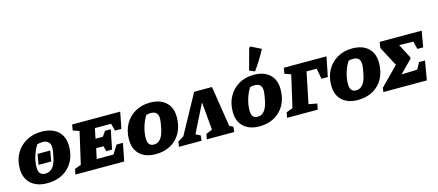

<svg xmlns="http://www.w3.org/2000/svg" viewBox="-57 -1475 4797 2102"><g transform="rotate(-15 2341.0 -423.5)"><path d="M279 12Q163 12 95.5 -49.5Q28 -111 28 -220Q28 -317 70.5 -391.5Q113 -466 188.5 -508Q264 -550 362 -550Q479 -550 546 -489.5Q613 -429 613 -319Q613 -219 571.5 -144.5Q530 -70 455 -29Q380 12 279 12ZM285 -95Q364 -95 399 -185Q406 -202 413.5 -233.5Q421 -265 426.5 -297.5Q432 -330 432 -351Q432 -437 341 -437Q313 -437 283 -429Q250 -378 229.5 -313Q209 -248 209 -185Q209 -95 285 -95ZM237 -207 258 -326H402L381 -207Z M600 0 611 -60Q630 -67 648 -74.5Q666 -82 684 -87L767 -449L696 -474L707 -539H1252L1215 -353H1143L1121 -436H937L914 -322H997L1037 -379H1102L1058 -160H993L976 -220H894L869 -104H1059L1120 -201H1192L1153 0Z M1509 12Q1395 12 1330 -48.5Q1265 -109 1265 -217Q1265 -315 1306.5 -390Q1348 -465 1421.5 -507.5Q1495 -550 1591 -550Q1705 -550 1770 -490Q1835 -430 1835 -322Q1835 -221 1794.5 -146Q1754 -71 1680.5 -29.5Q1607 12 1509 12ZM1516 -95Q1587 -95 1621 -184Q1629 -205 1636 -237.5Q1643 -270 1648 -301.5Q1653 -333 1653 -352Q1653 -396 1633 -416.5Q1613 -437 1570 -437Q1545 -437 1519 -430Q1485 -377 1465.5 -311Q1446 -245 1446 -184Q1446 -95 1516 -95Z M2292 -539 2364 -80Q2386 -70 2406 -59L2400 0H2089L2100 -59L2171 -88L2143 -405L1983 -86Q2010 -74 2036 -59L2029 0H1773L1783 -59L1849 -98L2090 -539Z M2685 12Q2571 12 2506 -48.5Q2441 -109 2441 -217Q2441 -315 2482.5 -390Q2524 -465 2597.5 -507.5Q2671 -550 2767 -550Q2881 -550 2946 -490Q3011 -430 3011 -322Q3011 -221 2970.5 -146Q2930 -71 2856.5 -29.5Q2783 12 2685 12ZM2692 -95Q2763 -95 2797 -184Q2805 -205 2812 -237.5Q2819 -270 2824 -301.5Q2829 -333 2829 -352Q2829 -396 2809 -416.5Q2789 -437 2746 -437Q2721 -437 2695 -430Q2661 -377 2641.5 -311Q2622 -245 2622 -184Q2622 -95 2692 -95ZM2792 -582 2731 -608 2796 -847 2812 -859 2928 -801Q2868 -688 2792 -582Z M3590 -539 3545 -316H3473L3451 -436H3336L3264 -84L3359 -66L3346 0H2999L3010 -60Q3027 -66 3043.5 -73Q3060 -80 3083 -87L3166 -449L3095 -474L3106 -539Z M3801 12Q3687 12 3622 -48.5Q3557 -109 3557 -217Q3557 -315 3598.5 -390Q3640 -465 3713.5 -507.5Q3787 -550 3883 -550Q3997 -550 4062 -490Q4127 -430 4127 -322Q4127 -221 4086.5 -146Q4046 -71 3972.5 -29.5Q3899 12 3801 12ZM3808 -95Q3879 -95 3913 -184Q3921 -205 3928 -237.5Q3935 -270 3940 -301.5Q3945 -333 3945 -352Q3945 -396 3925 -416.5Q3905 -437 3862 -437Q3837 -437 3811 -430Q3777 -377 3757.5 -311Q3738 -245 3738 -184Q3738 -95 3808 -95Z M4090 0 4097 -47 4300 -253 4183 -474 4193 -541H4669L4638 -360H4572L4550 -448L4390 -452L4474 -290L4471 -275L4332 -135L4511 -141L4553 -216H4620L4583 0Z"/></g></svg>

Font: Piazzolla SC ExtraBold
Style: Italic
Weight: 800
Italic angle: -11.3°
Designer: Juan Pablo del Peral
Foundry: Huerta Tipografica
Version: Version 1.330